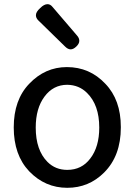

<svg xmlns="http://www.w3.org/2000/svg" viewBox="-20 -854 645 921"><path d="M120.1 -452.1Q196.3 -532.2 300.8 -532.2Q410.2 -532.2 485.4 -452.1Q559.6 -375 559.6 -245.1Q559.6 -244.1 559.6 -242.2Q559.6 -106.4 479.5 -26.4Q406.2 46.9 302.7 46.9Q196.3 46.9 120.1 -32.2Q45.9 -110.4 45.9 -242.7Q45.9 -375 120.1 -452.1ZM302.7 -39.1Q372.1 -39.1 413.1 -93.8Q456.1 -149.4 456.1 -242.2Q456.1 -350.6 397.5 -408.2Q359.4 -446.3 302.7 -447.3Q235.4 -447.3 193.4 -390.6Q151.4 -334 151.4 -242.2Q151.4 -133.8 208 -77.1Q246.1 -39.1 302.7 -39.1ZM292 -630.9Q163.1 -756.8 163.1 -756.8Q152.3 -767.6 152.3 -781.2Q152.3 -796.9 172.9 -815.4Q191.4 -834 208 -834Q221.7 -834 232.4 -820.3L348.6 -684.6Q360.4 -671.9 360.4 -658.2Q360.4 -644.5 346.2 -630.9Q332 -617.2 318.8 -617.2Q305.7 -617.2 292 -630.9Z"/></svg>

Font: TaiwanPearl
Style: Regular
Weight: 400
Version: Version 2.102